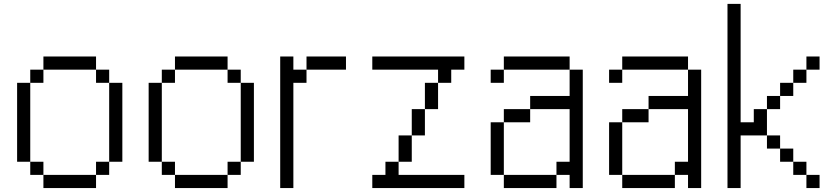

<svg xmlns="http://www.w3.org/2000/svg" viewBox="-20 -953 4240 973"><path d="M533.3 -133.3V-66.7H466.7V-133.3ZM533.3 -600V-533.3H466.7V-600ZM533.3 -533.3H600V-133.3H533.3ZM66.7 -133.3V-533.3H133.3V-133.3ZM133.3 -133.3H200V-66.7H133.3ZM133.3 -533.3V-600H200V-533.3ZM200 -66.7H466.7V0H200ZM200 -600V-666.7H466.7V-600Z M1200 -133.3V-66.7H1133.3V-133.3ZM1200 -600V-533.3H1133.3V-600ZM1200 -533.3H1266.7V-133.3H1200ZM733.3 -133.3V-533.3H800V-133.3ZM800 -133.3H866.7V-66.7H800ZM800 -533.3V-600H866.7V-533.3ZM866.7 -66.7H1133.3V0H866.7ZM866.7 -600V-666.7H1133.3V-600Z M1400 0V-666.7H1466.7V-600H1533.3V-533.3H1466.7V0ZM1733.3 -666.7V-600H1533.3V-666.7Z M2333.3 -66.7V0H1866.7V-66.7H1933.3V-133.3H2000V-66.7ZM2333.3 -666.7V-600H2266.7V-533.3H2200V-600H1866.7V-666.7ZM2000 -133.3V-266.7H2066.7V-133.3ZM2066.7 -266.7V-400H2133.3V-266.7ZM2133.3 -400V-533.3H2200V-400Z M2533.3 -66.7H2466.7V-333.3H2533.3ZM2533.3 0V-66.7H2800V0ZM2533.3 -333.3V-400H2666.7V-333.3ZM2533.3 -600V-666.7H2866.7V-600ZM2533.3 -533.3H2466.7V-600H2533.3ZM2666.7 -400V-466.7H2866.7V-600H2933.3V0H2866.7V-66.7H2800V-133.3H2866.7V-400Z M3133.3 -66.7H3066.7V-333.3H3133.3ZM3133.3 0V-66.7H3400V0ZM3133.3 -333.3V-400H3266.7V-333.3ZM3133.3 -600V-666.7H3466.7V-600ZM3133.3 -533.3H3066.7V-600H3133.3ZM3266.7 -400V-466.7H3466.7V-600H3533.3V0H3466.7V-66.7H3400V-133.3H3466.7V-400Z M3733.3 0H3666.7V-933.3H3733.3V-333.3H3800V-400H3866.7V-266.7H3733.3ZM3866.7 -266.7H3933.3V-200H3866.7ZM3866.7 -400V-466.7H3933.3V-400ZM4000 -133.3H3933.3V-200H4000ZM4000 -66.7V-133.3H4066.7V-66.7ZM4000 -466.7H3933.3V-533.3H4000ZM4000 -533.3V-600H4066.7V-533.3ZM4133.3 -66.7V0H4066.7V-66.7ZM4133.3 -666.7V-600H4066.7V-666.7Z"/></svg>

Font: Galmuri14 Regular
Style: Regular
Weight: 400
Designer: Lee Minseo (quiple)
Version: Version 2.399;hotconv 1.1.1;makeotfexe 2.6.0 DEVELOPMENT